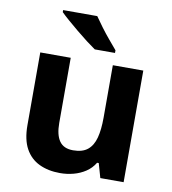

<svg xmlns="http://www.w3.org/2000/svg" viewBox="-86 -906 828 925"><g transform="rotate(10 328.5 -444.0)"><path d="M579 -612V-66H465L445 -136H437Q420 -108 393.5 -90.5Q367 -73 335 -64.5Q303 -56 269 -56Q211 -56 167 -77Q123 -98 99 -142Q75 -186 75 -256V-612H224V-293Q224 -235 245 -205Q266 -175 312 -175Q358 -175 383.5 -196Q409 -217 419.5 -257Q430 -297 430 -355V-612ZM315 -832Q330 -810 350.5 -782.5Q371 -755 392.5 -729.5Q414 -704 430 -685V-672H331Q312 -685 286.5 -704.5Q261 -724 234.5 -746Q208 -768 185 -788Q162 -808 148 -822V-832Z"/></g></svg>

Font: Noto Sans Malayalam UI
Style: Regular
Weight: 400
Designer: Jelle Bosma - Monotype Design Team
Foundry: Monotype Imaging Inc.
Version: Version 2.104